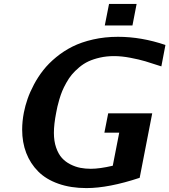

<svg xmlns="http://www.w3.org/2000/svg" viewBox="-20 -940 870 986"><path d="M660.2 -809.1H518.1L540 -919.9H681.6ZM256.8 -257.8Q256.8 -214.8 268.3 -181.9Q279.8 -148.9 297.9 -128.9Q315.9 -108.9 341.6 -95.9Q367.2 -83 392.6 -78.1Q418 -73.2 446.3 -73.2Q492.2 -73.2 559.1 -88.9L592.3 -258.8H516.1L535.6 -357.9H761.7L697.3 -26.9Q538.1 25.9 423.8 25.9Q343.3 25.9 279.8 3.4Q216.3 -19 176 -59.6Q135.7 -100.1 114.7 -154.5Q93.8 -209 93.8 -274.4Q93.8 -316.4 102.5 -361.8Q109.4 -397 121.6 -432.1Q133.8 -467.3 154.5 -506.3Q175.3 -545.4 202.4 -579.8Q229.5 -614.3 268.3 -646.2Q307.1 -678.2 352.5 -700.9Q397.9 -723.6 458 -737.3Q518.1 -751 585.9 -751Q706.5 -751 829.6 -709L808.6 -599.1Q758.8 -615.7 726.6 -625.2Q694.3 -634.8 649.4 -643.3Q604.5 -651.9 565.9 -651.9Q527.3 -651.9 493.7 -644.3Q460 -636.7 434.3 -624.8Q408.7 -612.8 386.5 -594Q364.3 -575.2 349.1 -557.1Q334 -539.1 320.6 -514.9Q307.1 -490.7 299.6 -472.4Q292 -454.1 284.9 -430.2Q277.8 -406.2 274.9 -392.8Q272 -379.4 268.6 -361.8Q256.8 -302.2 256.8 -257.8Z"/></svg>

Font: Aurulent Sans
Style: BoldItalic
Weight: 700
Italic angle: -11°
Version: Version 2007.05.04